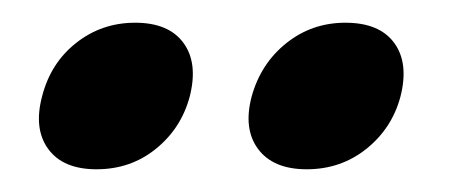

<svg xmlns="http://www.w3.org/2000/svg" viewBox="-20 -657 396 169"><path d="M65 -508Q35.5 -508 22.5 -525.8Q9.5 -543.5 17 -572Q24.5 -601.5 47 -619.2Q69.5 -637 99 -637Q128.5 -637 141.5 -619.2Q154.5 -601.5 147 -572Q139.5 -544 117.2 -526Q95 -508 65 -508ZM250 -508Q220.5 -508 207.2 -525.8Q194 -543.5 201.5 -572Q209.5 -601 232 -619Q254.5 -637 284 -637Q314 -637 327 -619.2Q340 -601.5 332.5 -572Q325 -544 302.5 -526Q280 -508 250 -508Z"/></svg>

Font: Fraunces 72pt S000 SemiBold
Style: Italic
Weight: 600
Italic angle: -16°
Version: Version 1.000; ttfautohint (v1.8.3)